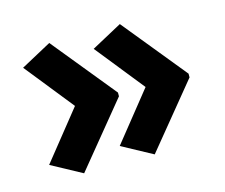

<svg xmlns="http://www.w3.org/2000/svg" viewBox="-73 -598 761 649"><g transform="rotate(-15 307.5 -274.0)"><path d="M575 -267 394 -46 287 -104 423 -274 287 -444 394 -502 575 -280ZM328 -267 147 -46 40 -104 176 -274 40 -444 147 -502 328 -280Z"/></g></svg>

Font: Noto Sans Vithkuqi
Style: Bold
Weight: 700
Version: Version 1.001; ttfautohint (v1.8.4.7-5d5b)